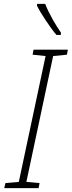

<svg xmlns="http://www.w3.org/2000/svg" viewBox="-20 -970 370 990"><path d="M271 -790H294V-802C270 -836 232 -900 213 -950H171V-940C189 -903 239 -827 271 -790ZM2 0H179L184 -26L116 -32L254 -681L325 -688L330 -714H153L148 -688L215 -681L77 -32L8 -26Z"/></svg>

Font: Noto Sans ExtraLight
Style: Italic
Weight: 200
Italic angle: -12°
Designer: Monotype Design Team
Foundry: Monotype Imaging Inc.
Version: Version 2.013